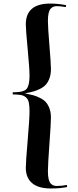

<svg xmlns="http://www.w3.org/2000/svg" viewBox="-20 -841 442 1086"><path d="M268.1 225.1Q197.3 225.1 161.6 194.8Q126 164.6 126 107.9Q126 75.7 136.5 -46.9Q147 -169.4 147 -210.9Q147 -243.2 142.8 -261.7Q138.7 -280.3 126.5 -290.5Q114.3 -300.8 97.9 -303.7Q81.5 -306.6 51.8 -307.1V-318.8Q75.7 -319.3 89.8 -321Q104 -322.8 116.5 -328.1Q128.9 -333.5 134.8 -344.2Q140.6 -355 143.8 -371.6Q147 -388.2 147 -414.1Q147 -452.6 136.5 -563.2Q126 -673.8 126 -703.1Q126 -820.8 264.2 -820.8Q307.6 -820.8 354 -812L352.1 -800.8Q320.8 -806.2 303.2 -806.2Q291.5 -806.2 283.4 -803.5Q275.4 -800.8 267.3 -792.7Q259.3 -784.7 255.1 -767.3Q251 -750 251 -723.1Q251 -687.5 259.5 -584.7Q268.1 -481.9 268.1 -450.2Q268.1 -420.9 260 -398.7Q252 -376.5 239.5 -362.5Q227.1 -348.6 206.5 -338.4Q186 -328.1 167 -323Q147.9 -317.9 121.1 -313Q148.4 -307.6 167.2 -302.5Q186 -297.4 206.5 -287.1Q227.1 -276.9 239.5 -262.9Q252 -249 260 -227.1Q268.1 -205.1 268.1 -175.8Q268.1 -141.1 259.5 -25.9Q251 89.4 251 127.9Q251 154.8 255.1 172.1Q259.3 189.5 267.3 197.5Q275.4 205.6 283.4 208.3Q291.5 210.9 303.2 210.9Q326.2 210.9 357.9 205.1L359.9 216.8Q321.8 225.1 268.1 225.1Z"/></svg>

Font: Display Semibold
Style: Regular
Weight: 600
Designer: Latin by Veronika Burian and Jose Scaglione. Greek by Irene Vlachou. Cyrillic by Vera Evstafieva.
Foundry: TypeTogether
Version: Version 3.002